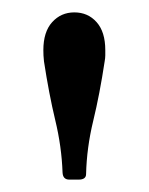

<svg xmlns="http://www.w3.org/2000/svg" viewBox="-20 -778 240 310"><path d="M149 -679Q141 -626 130.5 -582.8Q120 -539.5 119 -497Q119 -488 107 -488H92Q81.5 -488 81 -499.5Q79.5 -541.5 69.2 -584Q59 -626.5 51 -679Q50.5 -684.5 50.2 -688.5Q50 -692.5 50 -697Q50 -726.5 64.2 -742.2Q78.5 -758 100 -758Q122 -758 136 -742.2Q150 -726.5 150 -697Q150 -692.5 150 -688.5Q150 -684.5 149 -679Z"/></svg>

Font: Besley* Condensed
Style: Regular
Weight: 400
Width: 3
Designer: Owen Earl
Foundry: indestructible type*
Version: Version 3.000; ttfautohint (v1.8.3)